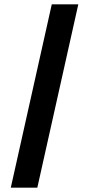

<svg xmlns="http://www.w3.org/2000/svg" viewBox="-20 -790 413 890"><path d="M30 80 220 -770H343L153 80Z"/></svg>

Font: Instrument Sans SemiCondensed
Style: Bold
Weight: 700
Width: 4
Designer: Rodrigo Fuenzalida
Foundry: fragTYPE
Version: Version 1.000;gftools[0.9.28]